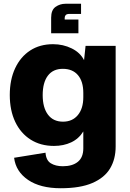

<svg xmlns="http://www.w3.org/2000/svg" viewBox="-20 -824 689 1021"><path d="M303 177Q194 177 129 132.5Q64 88 55 15L222 -12Q225 29 250.5 44.5Q276 60 314 60Q365 60 394 36.5Q423 13 423 -35V-125Q399 -86 358.5 -67Q318 -48 267 -48Q196 -48 143 -81.5Q90 -115 61 -176Q32 -237 32 -319Q32 -400 60.5 -461Q89 -522 140.5 -555.5Q192 -589 262 -589Q316 -589 361.5 -566.5Q407 -544 427 -504L435 -580H595V-45Q595 22 565.5 71.5Q536 121 471.5 149Q407 177 303 177ZM315 -177Q365 -177 394 -212Q423 -247 423 -307V-330Q423 -391 394.5 -424.5Q366 -458 314 -458Q262 -458 234.5 -421.5Q207 -385 207 -318Q207 -252 235 -214.5Q263 -177 315 -177ZM411 -804V-750H350Q335 -750 329.5 -744Q324 -738 324 -729V-720H397V-647H252V-730Q252 -771 275.5 -787.5Q299 -804 328 -804Z"/></svg>

Font: BDO Grotesk ExtraBold
Style: Regular
Weight: 800
Designer: Deni Anggara
Foundry: Lokal Container
Version: Version 2.000